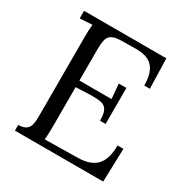

<svg xmlns="http://www.w3.org/2000/svg" viewBox="-161 -836 943 972"><g transform="rotate(30 311.0 -350.0)"><path d="M211.4 -344.2C265.1 -346.7 294.4 -347.7 299.3 -347.7H313.5C377 -347.7 403.3 -336.4 403.3 -258.8H436V-469.2H391.6L398.9 -382.8H211.4V-543.9C211.4 -626 212.4 -659.7 287.1 -663.6L379.4 -665C451.7 -665 508.3 -640.1 508.3 -524.9H541L536.1 -700.2H55.2V-655.8L127.4 -660.2C125 -640.1 124 -615.2 124 -587.9V-155.8V-126.5C124 -72.3 119.6 -34.7 55.2 -33.2V0H571.3L577.1 -194.8H543C543 -76.2 486.3 -41.5 399.4 -40L208 -37.1C210.4 -54.2 211.4 -78.1 211.4 -115.2Z"/></g></svg>

Font: Parastoo
Style: Regular
Weight: 400
Foundry: Saber Rastikerdar (saber.rastikerdar@gmail.com)
Version: Version 2.0.1